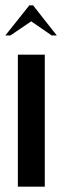

<svg xmlns="http://www.w3.org/2000/svg" viewBox="-24 -700 233 720"><path d="M144 -495V0H43V-495ZM86 -680H100L189 -567H170L93 -620L15 -567H-4Z"/></svg>

Font: Moniqa Extra Bold Narrow Heading
Style: Regular
Weight: 800
Width: 4
Designer: Rajesh Rajput
Foundry: Rajesh Rajput
Version: Version 1.000;December 15, 2022;FontCreator 14.0.0.2794 32-b